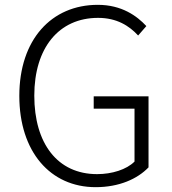

<svg xmlns="http://www.w3.org/2000/svg" viewBox="-20 -762 713 795"><path d="M376 13C473 13 549 -21 595 -69V-363H368V-312H537V-93C504 -60 444 -41 382 -41C218 -41 122 -168 122 -366C122 -564 224 -688 386 -688C464 -688 515 -655 552 -615L586 -654C547 -696 484 -742 385 -742C193 -742 60 -598 60 -365C60 -133 189 13 376 13Z"/></svg>

Font: Noto Sans TC Light
Style: Regular
Weight: 300
Designer: Ryoko NISHIZUKA 西塚涼子 (kana, bopomofo & ideographs); Paul D. Hunt (Latin, Greek & Cyrillic); Sandoll Communications 산돌커뮤니
Foundry: Adobe
Version: Version 2.004;hotconv 1.0.118;makeotfexe 2.5.65603